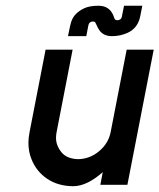

<svg xmlns="http://www.w3.org/2000/svg" viewBox="-20 -641 553 666"><path d="M419.4 -468.8H513.2L421.9 0H328.1L336.4 -43.9Q311.5 -21.5 285.2 -8.3Q258.8 4.9 233.4 4.9Q181.2 4.4 143.8 -20.8Q106.4 -45.9 89.4 -88.4Q78.6 -114.7 78.6 -145Q78.6 -163.1 82.5 -182.6L138.2 -468.8H231.9L176.3 -182.6Q174.3 -172.4 174.3 -162.6Q174.3 -136.2 193.1 -113Q211.9 -89.8 251.5 -88.9Q292 -89.8 324 -116.7Q356 -143.6 363.8 -182.6ZM368.2 -515.6Q337.9 -515.6 323.7 -537.6Q320.3 -542 313.5 -557.1Q310.5 -563.5 309.1 -564.9Q304.7 -566.4 301.3 -566.4Q295.4 -565.9 292 -563Q290 -561.5 290 -561Q287.6 -558.6 286.1 -550.8L279.3 -515.6H215.8Q223.6 -556.2 228 -567.9Q237.3 -595.2 271 -611.8Q290 -621.1 321.8 -621.1Q363.3 -621.1 376 -579.6Q378.4 -572.8 380.9 -572.3Q384.8 -570.8 387.7 -570.8Q392.1 -570.8 396.7 -573.7Q401.4 -576.7 402.3 -581.5L410.2 -621.1H473.6L466.8 -586.4Q459 -543.9 422.9 -527.3Q397.5 -515.6 368.2 -515.6Z"/></svg>

Font: Lambda
Style: Italic
Weight: 400
Italic angle: -11°
Designer: GGBotNet
Version: 0.22